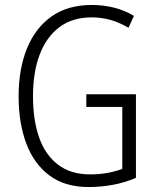

<svg xmlns="http://www.w3.org/2000/svg" viewBox="-20 -744 630 774"><path d="M328 -364H528V-27Q484 -8 435.5 1Q387 10 337 10Q242 10 179.5 -36.5Q117 -83 86 -165.5Q55 -248 55 -356Q55 -465 88.5 -548Q122 -631 187.5 -677.5Q253 -724 350 -724Q396 -724 438.5 -713.5Q481 -703 520 -680L498 -632Q461 -654 424 -664Q387 -674 350 -674Q272 -674 219.5 -634.5Q167 -595 140 -524Q113 -453 113 -356Q113 -261 137.5 -190.5Q162 -120 213.5 -80.5Q265 -41 343 -41Q381 -41 413.5 -47Q446 -53 473 -63V-313H328Z"/></svg>

Font: Noto Sans Gurmukhi UI Condensed Light
Style: Regular
Weight: 300
Width: 3
Designer: Jelle Bosma - Monotype Design Team
Foundry: Monotype Imaging Inc.
Version: Version 2.004; ttfautohint (v1.8.4.7-5d5b)